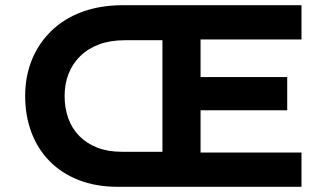

<svg xmlns="http://www.w3.org/2000/svg" viewBox="-20 -720 1280 740"><path d="M435 0Q350 0 283.5 -26Q217 -52 171 -99Q125 -146 101 -210Q77 -274 77 -350Q77 -425 102.5 -488.5Q128 -552 177 -600Q226 -648 296 -674Q366 -700 455 -700H1142V-568H753V-423H1087V-295H753V-132H1142V0ZM229 -350Q229 -304 243 -264.5Q257 -225 285.5 -196Q314 -167 355 -151Q396 -135 449 -135H606V-565H462Q405 -565 362 -549Q319 -533 289 -503.5Q259 -474 244 -435Q229 -396 229 -350Z"/></svg>

Font: Lexend Exa SemiBold
Style: Regular
Weight: 600
Designer: Bonnie Shaver-Troup, Thomas Jockin
Foundry: Lexend
Version: Version 1.007